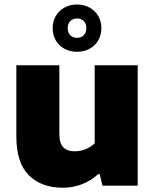

<svg xmlns="http://www.w3.org/2000/svg" viewBox="-20 -846 706 875"><path d="M54.5 -224.5V-548.5H250.5V-237.5Q250.5 -193.5 268.2 -175Q286 -156.5 320 -156.5Q345.5 -156.5 370.2 -166.2Q395 -176 411.5 -193V-548.5H607.5V0H447L434.5 -52H427Q394 -22 353 -6.2Q312 9.5 266.5 9.5Q168 9.5 111.2 -47.5Q54.5 -104.5 54.5 -224.5ZM220 -717.5Q220 -748.5 234.2 -773Q248.5 -797.5 273.8 -811.5Q299 -825.5 331 -825.5Q363 -825.5 388.2 -811.5Q413.5 -797.5 427.8 -773Q442 -748.5 442 -717.5Q442 -686.5 427.8 -662Q413.5 -637.5 388.2 -623.8Q363 -610 331 -610Q299 -610 273.8 -623.8Q248.5 -637.5 234.2 -662Q220 -686.5 220 -717.5ZM373.5 -717.5Q373.5 -738 361.8 -750Q350 -762 331 -762Q312 -762 300.2 -750Q288.5 -738 288.5 -717.5Q288.5 -697.5 300.2 -685.5Q312 -673.5 331 -673.5Q350 -673.5 361.8 -685.5Q373.5 -697.5 373.5 -717.5Z"/></svg>

Font: Encode Sans Semi Expanded ExBd
Style: Regular
Weight: 800
Width: 6
Designer: Multiple Designers
Foundry: Impallari Type
Version: Version 2.000